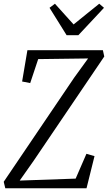

<svg xmlns="http://www.w3.org/2000/svg" viewBox="-25 -1013 581 1033"><path d="M3.5 0 -5 -35 374 -595 449 -698.5 180.5 -695 137.5 -566 94 -574.5 122.5 -743H528.5L536 -709L156 -148L81 -41.5L382 -52L440 -185.5L483.5 -173L440.5 0ZM333.5 -823.5 241.5 -971 270.5 -993Q295.5 -965.5 320.5 -937.5Q345.5 -909.5 371 -881.5Q405 -909.5 439.8 -937.2Q474.5 -965 509 -993L534.5 -971L396.5 -823.5Z"/></svg>

Font: Merriweather 24pt SemiCondensed Light
Style: Italic
Weight: 300
Width: 4
Italic angle: -7.8°
Designer: Eben Sorkin
Foundry: Eben Sorkin
Version: Version 2.101